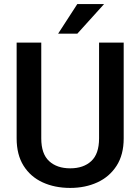

<svg xmlns="http://www.w3.org/2000/svg" viewBox="-20 -922 694 952"><path d="M471.2 -710.9H593.3V-235.8Q593.3 -154.8 558.1 -100.1Q522.9 -45.4 462.9 -17.8Q402.8 9.8 328.1 9.8Q251.5 9.8 191.4 -17.8Q131.3 -45.4 96.9 -100.1Q62.5 -154.8 62.5 -235.8V-710.9H184.6V-235.8Q184.6 -159.2 223.4 -123.3Q262.2 -87.4 328.1 -87.4Q394 -87.4 432.6 -123.3Q471.2 -159.2 471.2 -235.8ZM268.1 -754.9 363.3 -901.9H496.1L363.3 -754.9Z"/></svg>

Font: Vazirmatn FD Medium
Style: Regular
Weight: 500
Designer: Saber Rastikerdar
Foundry: Saber Rastikerdar
Version: Version 33.003